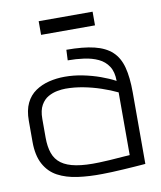

<svg xmlns="http://www.w3.org/2000/svg" viewBox="-76 -703 648 775"><g transform="rotate(-10 248.0 -316.0)"><path d="M356 -642H135V-586H356ZM403 -350Q377 -364 343.5 -376Q310 -388 273 -395.5Q236 -403 199 -403Q166 -403 135 -395.5Q104 -388 79 -371Q54 -354 40 -325Q26 -296 26 -253V-167Q26 -111 45.5 -75Q65 -39 99.5 -20.5Q134 -2 181 4.5Q228 11 282 10Q298 10 321 9Q344 8 368.5 6.5Q393 5 414 3.5Q435 2 447.5 1Q460 0 459 0V-293Q459 -355 448 -396.5Q437 -438 410.5 -462.5Q384 -487 339 -498Q294 -509 225 -509L223 -466Q257 -466 289.5 -461.5Q322 -457 347.5 -445Q373 -433 388 -410Q403 -387 403 -350ZM403 -303V-46Q403 -46 397.5 -45.5Q392 -45 380.5 -44.5Q369 -44 353.5 -42.5Q338 -41 319 -40Q300 -39 277 -38Q221 -36 183 -43Q145 -50 122.5 -66.5Q100 -83 90.5 -110Q81 -137 81 -174V-251Q81 -286 93 -307Q105 -328 123 -338Q141 -348 160 -351.5Q179 -355 194 -355Q230 -355 266.5 -348Q303 -341 338.5 -329Q374 -317 403 -303Z"/></g></svg>

Font: AdventPro_ExpandedRegular
Style: ExpandedRegular
Weight: 400
Width: 7
Designer: VivaRado, Andreas Kalpakidis
Foundry: VivaRado, Andreas Kalpakidis
Version: Version 3.000